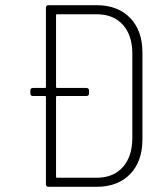

<svg xmlns="http://www.w3.org/2000/svg" viewBox="-20 -720 640 740"><path d="M529 -517V-183Q529 -98 481.5 -49Q434 0 352 0H167Q157 0 157 -10V-346Q157 -350 153 -350H107Q97 -350 97 -360V-371Q97 -381 107 -381H153Q157 -381 157 -385V-690Q157 -700 167 -700H352Q434 -700 481.5 -651Q529 -602 529 -517ZM490 -514Q490 -584 453.5 -624.5Q417 -665 353 -665H200Q196 -665 196 -661V-385Q196 -381 200 -381H313Q323 -381 323 -371V-360Q323 -350 313 -350H200Q196 -350 196 -346V-39Q196 -35 200 -35H353Q416 -35 452.5 -75Q489 -115 490 -185Z"/></svg>

Font: Barlow Semi Condensed ExLight
Style: Regular
Weight: 275
Width: 4
Designer: Jeremy Tribby
Foundry: Tribby Type
Version: Version 1.408